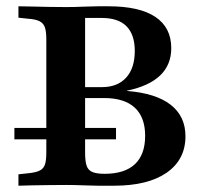

<svg xmlns="http://www.w3.org/2000/svg" viewBox="-20 -591 644 611"><path d="M25.8 -147.6V-183.9H349.2V-147.6ZM291.1 0Q273.4 0 245.6 -1.2Q217.7 -2.4 191.1 -2.4Q166.1 -2.4 137.5 -2Q108.9 -1.6 82.7 -1.2Q56.5 -0.8 38.7 0V-36.3L68.5 -39.5Q93.5 -41.9 106 -48Q118.5 -54 123 -67.3Q127.4 -80.6 127.4 -105.6V-465.3Q127.4 -490.3 123 -503.6Q118.5 -516.9 106 -523.4Q93.5 -529.8 68.5 -531.5L38.7 -534.7V-571Q56.5 -571 82.7 -570.2Q108.9 -569.4 137.5 -569Q166.1 -568.5 191.1 -568.5Q217.7 -568.5 245.6 -569.8Q273.4 -571 291.1 -571H325Q424.2 -571 474.6 -537.1Q525 -503.2 525 -437.9Q525 -384.7 489.5 -350.8Q454 -316.9 383.9 -302.4V-301.6Q475.8 -294.4 523 -257.7Q570.2 -221 570.2 -157.3Q570.2 -83.1 510.5 -41.5Q450.8 0 342.7 0ZM312.9 -37.9Q376.6 -37.9 409.3 -68.5Q441.9 -99.2 441.9 -158.9Q441.9 -217.7 408.9 -248.4Q375.8 -279 311.3 -279H218.5V-313.7H304Q354 -313.7 381.5 -344Q408.9 -374.2 408.9 -429Q408.9 -480.6 382.7 -507.3Q356.5 -533.9 303.2 -533.9H250.8V-105.6Q250.8 -78.2 255.6 -63.7Q260.5 -49.2 274.2 -43.5Q287.9 -37.9 312.9 -37.9Z"/></svg>

Font: Playfair 9pt
Style: Bold
Weight: 700
Designer: Claus Eggers Sørensen
Foundry: Claus Eggers Sørensen
Version: Version 2.203